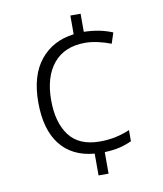

<svg xmlns="http://www.w3.org/2000/svg" viewBox="-83 -791 736 868"><g transform="rotate(-10 285.5 -357.0)"><path d="M346 -641Q384 -640 416.5 -633.5Q449 -627 477 -615L461 -566Q433 -577 401.5 -584Q370 -591 343 -591Q248 -591 197.5 -530Q147 -469 147 -362Q147 -259 192 -199.5Q237 -140 332 -140Q372 -140 406 -147.5Q440 -155 470 -168V-117Q445 -105 414.5 -97.5Q384 -90 345 -89V10H299V-90Q196 -99 142 -168.5Q88 -238 88 -362Q88 -486 145 -556Q202 -626 299 -638V-724H346Z"/></g></svg>

Font: Noto Sans Light
Style: Regular
Weight: 300
Designer: Monotype Design Team
Foundry: Monotype Imaging Inc.
Version: Version 2.007